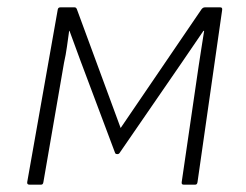

<svg xmlns="http://www.w3.org/2000/svg" viewBox="-20 -502 669 522"><path d="M60 0Q53 0 54 -7L137 -476Q138 -482 144 -482H183Q187 -482 189 -477L308 -154L528 -477Q532 -482 537 -482H579Q585 -482 584 -475L517 -7Q516 0 511 0H479Q473 0 474 -7L520 -322Q524 -346 527.5 -370.5Q531 -395 535 -418H533Q519 -397 504 -375.5Q489 -354 475 -333L305 -86Q303 -83 299 -83Q297 -83 295.5 -83.5Q294 -84 293 -86L198 -339Q191 -359 183.5 -378.5Q176 -398 169 -418H168Q165 -397 162 -375Q159 -353 154 -331L98 -7Q97 0 92 0Z"/></svg>

Font: Sofia Sans ExtraLight
Style: Italic
Weight: 250
Italic angle: -9°
Version: Version 4.100-B